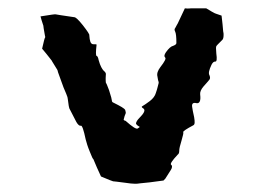

<svg xmlns="http://www.w3.org/2000/svg" viewBox="-20 -445 640 465"><path d="M479.5 -424.8H442.4C441.4 -424.8 436.5 -423.8 427.7 -424.8L410.2 -387.7C409.2 -386.7 408.2 -383.8 404.3 -377C402.3 -375 402.3 -372.1 404.3 -368.2C406.2 -364.3 407.2 -355.5 407.2 -340.8C407.2 -337.9 404.3 -335.9 399.4 -334C394.5 -333 388.7 -328.1 381.8 -318.4C377.9 -312.5 377 -308.6 379.9 -305.7C382.8 -303.7 378.9 -295.9 368.2 -282.2C362.3 -274.4 359.4 -266.6 361.3 -259.8C362.3 -252.9 363.3 -248 364.3 -246.1C364.3 -244.1 364.3 -243.2 363.3 -240.2C362.3 -237.3 361.3 -230.5 357.4 -219.7C355.5 -212.9 350.6 -206.1 342.8 -200.2C335 -194.3 329.1 -190.4 324.2 -187.5C322.3 -186.5 323.2 -184.6 328.1 -181.6C332 -177.7 329.1 -170.9 317.4 -159.2C312.5 -154.3 310.5 -150.4 309.6 -147.5C308.6 -144.5 311.5 -141.6 318.4 -137.7C319.3 -137.7 317.4 -136.7 313.5 -133.8C309.6 -131.8 300.8 -137.7 284.2 -152.3C280.3 -153.3 278.3 -154.3 280.3 -158.2C281.2 -162.1 282.2 -166 284.2 -169.9C285.2 -171.9 284.2 -174.8 283.2 -178.7C281.2 -182.6 272.5 -187.5 254.9 -196.3C252 -197.3 251 -199.2 251 -201.2C251 -203.1 249 -211.9 244.1 -226.6C239.3 -239.3 237.3 -244.1 236.3 -245.1C236.3 -246.1 235.4 -252 236.3 -263.7C237.3 -266.6 235.4 -270.5 231.4 -273.4C227.5 -277.3 222.7 -285.2 218.8 -299.8C217.8 -305.7 215.8 -309.6 213.9 -309.6C211.9 -310.5 211.9 -319.3 213.9 -336.9C213.9 -337.9 210.9 -337.9 205.1 -337.9C199.2 -338.9 197.3 -345.7 196.3 -359.4C197.3 -361.3 191.4 -370.1 180.7 -383.8C169.9 -397.5 163.1 -403.3 160.2 -403.3C130.9 -407.2 116.2 -410.2 115.2 -410.2C115.2 -411.1 102.5 -409.2 78.1 -405.3C82 -390.6 85 -383.8 85 -382.8C85 -381.8 85.9 -374 88.9 -358.4C89.8 -356.4 89.8 -354.5 88.9 -353.5C87.9 -352.5 85.9 -343.8 82 -327.1C97.7 -308.6 104.5 -298.8 105.5 -297.9C105.5 -296.9 110.4 -290 119.1 -275.4C119.1 -274.4 121.1 -267.6 126 -254.9C130.9 -242.2 132.8 -235.4 133.8 -233.4C139.6 -219.7 142.6 -212.9 142.6 -211.9C143.6 -210.9 144.5 -203.1 146.5 -188.5C147.5 -185.5 147.5 -182.6 148.4 -181.6C149.4 -179.7 154.3 -169.9 165 -149.4C168.9 -142.6 172.9 -139.6 175.8 -140.6C178.7 -141.6 182.6 -130.9 187.5 -107.4C189.5 -99.6 192.4 -89.8 197.3 -78.1C202.1 -65.4 205.1 -59.6 206.1 -59.6L214.8 -39.1L224.6 -17.6C243.2 -9.8 252.9 -5.9 253.9 -5.9C254.9 -5.9 264.6 -4.9 286.1 -2C293 -1 299.8 0 306.6 0C310.5 0 314.5 0 319.3 -1C331.1 -2 349.6 -3.9 376 -7.8C379.9 -11.7 381.8 -13.7 381.8 -14.6L393.6 -33.2C397.5 -39.1 397.5 -43.9 394.5 -45.9C391.6 -47.9 396.5 -55.7 410.2 -70.3C413.1 -72.3 414.1 -75.2 414.1 -80.1C414.1 -85 416 -92.8 419.9 -105.5C422.9 -116.2 424.8 -123 423.8 -125C422.9 -127 431.6 -132.8 448.2 -141.6C452.1 -143.6 452.1 -149.4 450.2 -161.1C447.3 -172.9 446.3 -180.7 445.3 -186.5C444.3 -193.4 447.3 -197.3 455.1 -195.3C462.9 -193.4 466.8 -200.2 464.8 -215.8C463.9 -221.7 466.8 -228.5 472.7 -235.4C478.5 -242.2 483.4 -247.1 486.3 -251C489.3 -253.9 489.3 -257.8 487.3 -262.7C484.4 -267.6 486.3 -275.4 492.2 -288.1C495.1 -293.9 498 -295.9 501 -295.9C504.9 -294.9 505.9 -301.8 503.9 -315.4C502.9 -326.2 502.9 -332 503.9 -333C503.9 -334 508.8 -338.9 518.6 -348.6C520.5 -350.6 521.5 -354.5 521.5 -360.4C521.5 -363.3 521.5 -365.2 520.5 -369.1C519.5 -379.9 518.6 -392.6 516.6 -407.2C504.9 -411.1 499 -413.1 498 -414.1C497.1 -414.1 491.2 -418 479.5 -424.8Z"/></svg>

Font: Hermetico
Style: Regular
Weight: 400
Version: Version 1.0